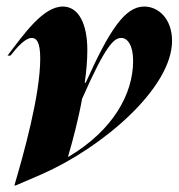

<svg xmlns="http://www.w3.org/2000/svg" viewBox="-20 -540 546 587"><path d="M3 -370H12C34 -398 58 -424 77 -424C91 -424 103 -413 103 -361C103 -248 51 -65 24 27H28L107 -7C294 -89 506 -271 506 -415C506 -483 464 -520 421 -520C362 -520 315 -449 242 -287H239C244 -321 247 -355 247 -387C247 -466 221 -520 172 -520C112 -520 54 -437 3 -370ZM188 -61C202 -109 219 -172 231 -238C304 -404 329 -424 351 -424C369 -424 387 -403 387 -354C387 -253 326 -142 190 -61Z"/></svg>

Font: Nyght Serif Bold Italic
Style: Regular
Weight: 700
Italic angle: -16°
Designer: Maksym Kobuzan
Version: Version 0.410;Glyphs 3.1.2 (3151)